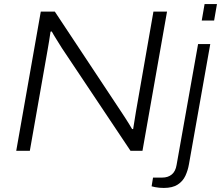

<svg xmlns="http://www.w3.org/2000/svg" viewBox="-20 -743 1089 946"><path d="M60 0 181 -686H250L582 -185Q589 -175 598 -160.5Q607 -146 616 -132Q625 -118 631 -107H636Q639 -124 642.5 -147.5Q646 -171 650 -194L736 -686H803L682 0H623L285 -506Q274 -524 258.5 -548.5Q243 -573 235 -588L229 -587Q226 -568 222 -541Q218 -514 214 -494L127 0ZM974 -642 988 -723H1049L1035 -642ZM787 183Q776 183 765 182Q754 181 744 179Q734 177 727 175L734 132H779Q808 132 826.5 116.5Q845 101 850 70L956 -526H1016L911 66Q906 96 893.5 123Q881 150 855.5 166.5Q830 183 787 183Z"/></svg>

Font: Archivo SemiExpanded ExtraLight
Style: Italic
Weight: 250
Width: 6
Italic angle: -10°
Designer: Hector Gatti
Foundry: Omnibus-Type
Version: Version 2.001